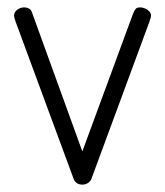

<svg xmlns="http://www.w3.org/2000/svg" viewBox="-20 -493 447 520"><path d="M18 -450Q18 -460 26.5 -466.5Q35 -473 46 -473Q52 -473 58 -470Q64 -467 66 -461L203 -83L340 -455Q344 -465 347.5 -469Q351 -473 360 -473Q366 -473 373 -470Q380 -467 384.5 -462Q389 -457 389 -451Q389 -445 386 -439L385 -435L227 -7Q224 -1 217.5 3Q211 7 203 7Q195 7 189 3.5Q183 0 180 -7L22 -435Q18 -447 18 -450Z"/></svg>

Font: Dosis
Style: Regular
Weight: 400
Designer: Edgar Tolentino, Pablo Impallari, Igino Marini
Foundry: Edgar Tolentino, Pablo Impallari, Igino Marini
Version: Version 1.007;Glyphs 3.1.1 (3134)